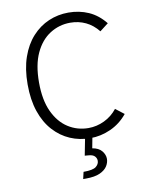

<svg xmlns="http://www.w3.org/2000/svg" viewBox="-98 -769 823 1063"><g transform="rotate(-10 313.0 -237.0)"><path d="M70 -345Q70 -432 93 -498Q116 -564 156.5 -608.5Q197 -653 249.5 -675.5Q302 -698 361 -698Q422 -698 474 -675Q526 -652 566 -602L518 -565Q488 -603 448 -622Q408 -641 361 -641Q299 -641 247 -608Q195 -575 164.5 -509.5Q134 -444 134 -345Q134 -246 164.5 -180.5Q195 -115 246.5 -82Q298 -49 361 -49Q407 -49 450 -69.5Q493 -90 523 -128L571 -91Q531 -42 475.5 -17Q420 8 361 8Q301 8 248.5 -14.5Q196 -37 155.5 -81.5Q115 -126 92.5 -192Q70 -258 70 -345ZM282 224 291 185Q344 185 361.5 171Q379 157 379 138Q379 124 369 113Q359 102 336 100L313 98L335 -15L375 -9L361 65Q397 71 414 92Q431 113 431 136Q431 157 418.5 177Q406 197 377 210.5Q348 224 297 224Z"/></g></svg>

Font: Radio Canada Light
Style: Regular
Weight: 300
Designer: Charles Daoud, Etienne Aubert Bonn, Alexandre Saumier Demers, Jacques Le Bailly
Foundry: Radio-Canada
Version: Version 2.104;gftools[0.9.28.dev5+ged2979d]